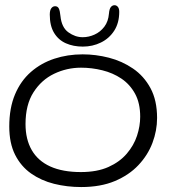

<svg xmlns="http://www.w3.org/2000/svg" viewBox="-20 -712 681 756"><path d="M299.5 24.5Q244 24.5 193 11.8Q142 -1 102.2 -29Q62.5 -57 39.5 -102.5Q16.5 -148 16.5 -214Q16.5 -286.5 39 -340Q61.5 -393.5 101.5 -428.5Q141.5 -463.5 193.8 -480.8Q246 -498 305.5 -498Q357 -498 408.8 -484.8Q460.5 -471.5 503.5 -442.2Q546.5 -413 572.5 -365Q598.5 -317 598.5 -247.5Q598.5 -197.5 580.2 -149.2Q562 -101 525 -61.8Q488 -22.5 432 1Q376 24.5 299.5 24.5ZM298.5 -34.5Q362.5 -34.5 407 -54.5Q451.5 -74.5 479.2 -107Q507 -139.5 519.5 -177.5Q532 -215.5 532 -252.5Q532 -306 511.8 -343Q491.5 -380 458 -402.5Q424.5 -425 383 -435.2Q341.5 -445.5 299 -445.5Q243 -445.5 193 -421.5Q143 -397.5 111.8 -348.5Q80.5 -299.5 80.5 -223.5Q80.5 -163.5 105 -121Q129.5 -78.5 178 -56.5Q226.5 -34.5 298.5 -34.5ZM306 -528.5Q269 -528.5 239.5 -541.5Q210 -554.5 193 -582.5Q176 -610.5 176 -654.5Q176 -671.5 182 -679.5Q188 -687.5 197 -687.5Q207 -687.5 211.5 -678.8Q216 -670 218 -649Q222.5 -604 249.2 -584.8Q276 -565.5 305.5 -565.5Q329.5 -565.5 352.2 -575.8Q375 -586 390.8 -606.8Q406.5 -627.5 409 -658.5Q410.5 -677 416.5 -684.2Q422.5 -691.5 431 -691.5Q438.5 -691.5 444 -685Q449.5 -678.5 449.5 -665.5Q449.5 -622 429.8 -591.2Q410 -560.5 377.2 -544.5Q344.5 -528.5 306 -528.5Z"/></svg>

Font: Gluten Thin ExtraLight
Style: Regular
Weight: 250
Version: Version 1.300